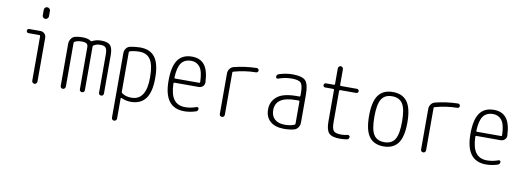

<svg xmlns="http://www.w3.org/2000/svg" viewBox="-70 -1210 5140 1879"><g transform="rotate(10 2500.0 -270.5)"><path d="M135.7 -478.5Q127.9 -478.5 122.1 -484.9Q116.2 -491.2 116.2 -499Q116.2 -506.8 122.1 -513.2Q127.9 -519.5 135.7 -519.5H249Q272.5 -519.5 289.1 -502.9Q305.7 -486.3 305.7 -462.9V-26.4Q305.7 -16.6 297.9 -8.3Q290 0 279.8 0Q269.5 0 261.7 -7.8Q253.9 -15.6 253.9 -26.4V-469.7Q253.9 -478.5 245.1 -478.5ZM244.1 -728.5Q244.1 -741.2 252.4 -750.5Q260.7 -759.8 273.9 -759.8Q287.1 -759.8 296.4 -751Q305.7 -742.2 305.7 -728.5V-675.8Q305.7 -663.1 296.4 -653.8Q287.1 -644.5 273.9 -644.5Q260.7 -644.5 252.4 -653.8Q244.1 -663.1 244.1 -675.8Z M561.5 0Q551.8 0 544.4 -6.8Q537.1 -13.7 537.1 -25.4V-441.4Q537.1 -468.8 551.3 -491.2Q565.4 -513.7 589.8 -521.5Q622.1 -530.3 662.1 -530.3Q720.7 -530.3 748 -509.8Q753.9 -505.9 761.7 -508.8Q800.8 -530.3 851.6 -530.3Q917 -530.3 941.9 -502.9Q966.8 -475.6 966.8 -405.3V-24.4Q966.8 -14.6 960.4 -7.3Q954.1 0 942.9 0Q931.6 0 924.8 -6.8Q918 -13.7 918 -24.4V-405.3Q918 -453.1 903.3 -470.7Q888.7 -488.3 850.6 -488.3Q811.5 -488.3 785.2 -470.7Q777.3 -465.8 777.3 -458V-24.4Q777.3 -14.6 770.5 -7.3Q763.7 0 752.9 0Q742.2 0 734.9 -6.8Q727.5 -13.7 727.5 -24.4V-442.4Q727.5 -467.8 713.4 -478Q699.2 -488.3 662.1 -488.3Q623 -488.3 595.7 -473.6Q587.9 -468.8 587.9 -459V-25.4Q587.9 -15.6 580.1 -7.8Q572.3 0 561.5 0Z M1135.7 -464.8V-73.2Q1135.7 -64.5 1142.6 -58.6Q1180.7 -30.3 1238.3 -31.2Q1384.8 -31.2 1383.8 -259.8Q1383.8 -379.9 1348.6 -434.1Q1313.5 -488.3 1238.3 -488.3Q1188.5 -488.3 1144.5 -475.6Q1135.7 -471.7 1135.7 -464.8ZM1085 194.3V-447.3Q1085 -473.6 1100.1 -494.1Q1115.2 -514.6 1138.7 -519.5Q1182.6 -529.3 1238.3 -530.3Q1338.9 -530.3 1386.7 -465.8Q1434.6 -401.4 1434.6 -259.8Q1434.6 -121.1 1385.3 -55.7Q1335.9 9.8 1238.3 9.8Q1189.5 9.8 1142.6 -11.7Q1140.6 -12.7 1138.2 -11.2Q1135.7 -9.8 1135.7 -6.8V194.3Q1135.7 204.1 1127.9 211.9Q1120.1 219.7 1109.9 219.7Q1099.6 219.7 1092.3 212.4Q1085 205.1 1085 194.3Z M1753.9 -488.3Q1687.5 -488.3 1655.3 -444.3Q1623 -400.4 1619.1 -297.9Q1619.1 -290 1627 -290H1867.2Q1875 -290 1875 -298.8Q1872.1 -405.3 1839.8 -446.8Q1807.6 -488.3 1753.9 -488.3ZM1768.6 9.8Q1566.4 9.8 1567.4 -259.8Q1567.4 -399.4 1613.3 -464.8Q1659.2 -530.3 1753.9 -530.3Q1835.9 -530.3 1878.4 -476.6Q1920.9 -422.9 1925.8 -304.7Q1926.8 -281.2 1909.7 -265.1Q1892.6 -249 1869.1 -249H1627Q1619.1 -249 1619.1 -240.2Q1622.1 -130.9 1659.7 -81.1Q1697.3 -31.2 1771.5 -31.2Q1826.2 -31.2 1882.8 -51.8Q1890.6 -54.7 1897.5 -50.8Q1904.3 -46.9 1904.3 -39.1Q1904.3 -14.6 1882.8 -8.8Q1825.2 9.8 1768.6 9.8Z M2118.2 -25.4V-426.8Q2118.2 -453.1 2133.3 -473.6Q2148.4 -494.1 2171.9 -500Q2278.3 -527.3 2396.5 -530.3Q2405.3 -530.3 2411.6 -523.9Q2418 -517.6 2418 -508.8Q2418 -500 2412.1 -493.7Q2406.2 -487.3 2397.5 -487.3Q2286.1 -486.3 2175.8 -455.1Q2168 -453.1 2168 -445.3V-25.4Q2168 -14.6 2161.1 -7.3Q2154.3 0 2143.1 0Q2131.8 0 2125 -6.8Q2118.2 -13.7 2118.2 -25.4Z M2828.1 -288.1Q2626 -288.1 2626 -152.3Q2626 -94.7 2661.6 -63Q2697.3 -31.2 2761.7 -31.2Q2816.4 -31.2 2856.4 -47.9Q2864.3 -50.8 2864.3 -59.6V-279.3Q2864.3 -288.1 2855.5 -288.1ZM2761.7 9.8Q2672.9 9.8 2624 -32.7Q2575.2 -75.2 2575.2 -151.9Q2575.2 -228.5 2633.8 -278.3Q2692.4 -328.1 2828.1 -328.1H2855.5Q2864.3 -328.1 2864.3 -335.9V-365.2Q2864.3 -441.4 2842.8 -464.8Q2821.3 -488.3 2752 -488.3Q2686.5 -488.3 2618.2 -463.9Q2610.4 -461.9 2604 -465.8Q2597.7 -469.7 2597.7 -477.5Q2597.7 -502 2618.2 -507.8Q2686.5 -530.3 2752 -530.3Q2848.6 -530.3 2881.8 -495.6Q2915 -460.9 2915 -355.5V-79.1Q2915 -51.8 2899.9 -30.3Q2884.8 -8.8 2861.3 -2Q2815.4 9.8 2761.7 9.8Z M3087.9 -459Q3080.1 -459 3074.2 -464.8Q3068.4 -470.7 3068.4 -479Q3068.4 -487.3 3074.2 -493.7Q3080.1 -500 3087.9 -500H3168.9Q3177.7 -500 3177.7 -507.8V-664.1Q3177.7 -674.8 3185.5 -682.6Q3193.4 -690.4 3203.1 -690.4Q3213.9 -690.4 3221.2 -682.1Q3228.5 -673.8 3228.5 -664.1V-507.8Q3228.5 -500 3237.3 -500H3397.5Q3405.3 -500 3411.6 -493.7Q3418 -487.3 3418 -479Q3418 -470.7 3411.6 -464.8Q3405.3 -459 3397.5 -459H3237.3Q3229.5 -459 3228.5 -450.2V-139.6Q3228.5 -74.2 3247.1 -53.2Q3265.6 -32.2 3323.2 -32.2Q3351.6 -32.2 3384.8 -40Q3392.6 -42 3400.4 -36.6Q3408.2 -31.2 3408.2 -23.4Q3408.2 -13.7 3402.3 -5.4Q3396.5 2.9 3385.7 3.9Q3352.5 9.8 3318.4 9.8Q3238.3 9.8 3208 -21Q3177.7 -51.8 3177.7 -134.8V-450.2Q3177.7 -459 3168.9 -459Z M3855.5 -436Q3823.2 -488.3 3750 -488.3Q3676.8 -488.3 3644.5 -436Q3612.3 -383.8 3612.3 -259.8Q3612.3 -135.7 3644.5 -84Q3676.8 -32.2 3750 -32.2Q3823.2 -32.2 3855.5 -84Q3887.7 -135.7 3887.7 -259.8Q3887.7 -383.8 3855.5 -436ZM3893.6 -54.7Q3846.7 9.8 3750 9.8Q3653.3 9.8 3606.4 -54.7Q3559.6 -119.1 3559.6 -260.3Q3559.6 -401.4 3606.4 -465.8Q3653.3 -530.3 3750 -530.3Q3846.7 -530.3 3893.6 -465.8Q3940.4 -401.4 3940.4 -260.3Q3940.4 -119.1 3893.6 -54.7Z M4118.2 -25.4V-426.8Q4118.2 -453.1 4133.3 -473.6Q4148.4 -494.1 4171.9 -500Q4278.3 -527.3 4396.5 -530.3Q4405.3 -530.3 4411.6 -523.9Q4418 -517.6 4418 -508.8Q4418 -500 4412.1 -493.7Q4406.2 -487.3 4397.5 -487.3Q4286.1 -486.3 4175.8 -455.1Q4168 -453.1 4168 -445.3V-25.4Q4168 -14.6 4161.1 -7.3Q4154.3 0 4143.1 0Q4131.8 0 4125 -6.8Q4118.2 -13.7 4118.2 -25.4Z M4753.9 -488.3Q4687.5 -488.3 4655.3 -444.3Q4623 -400.4 4619.1 -297.9Q4619.1 -290 4627 -290H4867.2Q4875 -290 4875 -298.8Q4872.1 -405.3 4839.8 -446.8Q4807.6 -488.3 4753.9 -488.3ZM4768.6 9.8Q4566.4 9.8 4567.4 -259.8Q4567.4 -399.4 4613.3 -464.8Q4659.2 -530.3 4753.9 -530.3Q4835.9 -530.3 4878.4 -476.6Q4920.9 -422.9 4925.8 -304.7Q4926.8 -281.2 4909.7 -265.1Q4892.6 -249 4869.1 -249H4627Q4619.1 -249 4619.1 -240.2Q4622.1 -130.9 4659.7 -81.1Q4697.3 -31.2 4771.5 -31.2Q4826.2 -31.2 4882.8 -51.8Q4890.6 -54.7 4897.5 -50.8Q4904.3 -46.9 4904.3 -39.1Q4904.3 -14.6 4882.8 -8.8Q4825.2 9.8 4768.6 9.8Z"/></g></svg>

Font: Rounded Mgen+ 1mn light
Style: Regular
Weight: 200
Designer: [Source Han Sans]
Ryoko NISHIZUKA  (kana & ideographs); Paul D. Hunt (Latin, Greek & Cyrillic); Wenlong ZHANG  (bopomofo
Version: Version 1.059.20150602